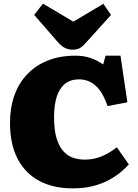

<svg xmlns="http://www.w3.org/2000/svg" viewBox="-20 -1021 760 1055"><path d="M379 14Q273 14 196 -27Q119 -68 77 -148Q35 -228 35 -346Q35 -430 59.5 -498Q84 -566 131 -614.5Q178 -663 244 -689Q310 -715 393 -715Q442 -715 478.5 -702Q515 -689 547 -667L560 -715H642L680 -459L571 -438Q552 -494 527.5 -526Q503 -558 474.5 -571.5Q446 -585 415 -585Q367 -585 336.5 -560Q306 -535 291.5 -488.5Q277 -442 277 -379Q277 -304 292 -257.5Q307 -211 332 -186Q357 -161 386.5 -152.5Q416 -144 445 -144Q487 -144 522 -156Q557 -168 583 -184.5Q609 -201 622 -212L688 -117Q672 -100 646 -77.5Q620 -55 582.5 -34Q545 -13 494.5 0.5Q444 14 379 14ZM379 -748Q357 -748 337 -757.5Q317 -767 293 -795L168 -939L216 -1001L383 -902L548 -1000L590 -939L462 -797Q438 -769 421.5 -758.5Q405 -748 379 -748Z"/></svg>

Font: Literata Black
Style: Regular
Weight: 900
Designer: Latin by Veronika Burian and Jose Scaglione. Greek by Irene Vlachou. Cyrillic by Vera Evstafieva.
Foundry: TypeTogether
Version: Version 3.103;gftools[0.9.29]